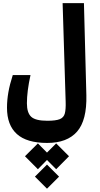

<svg xmlns="http://www.w3.org/2000/svg" viewBox="-20 -713 626 1205"><path d="M275.9 184.1Q147.9 184.1 85.9 128.2Q23.9 72.3 23.9 -36.6Q23.9 -84.5 32.5 -133.5Q41 -182.6 60.1 -241.7H171.4Q148.9 -139.6 148.9 -64.5Q148.9 -4.9 176 20Q203.1 44.9 276.9 44.9Q330.6 44.9 355.5 34.7Q380.4 24.4 387 -1.5Q393.6 -27.3 392.1 -73.7L373 -693.4H506.8L522 -116.2Q525.9 42 463.6 113Q401.4 184.1 275.9 184.1ZM332.5 187 413.1 267.6 332.5 349.1 274.9 291 217.8 349.1 136.7 267.6 217.8 187 274.9 244.6ZM274.9 319.8 350.6 395.5 274.9 471.2 199.2 395.5Z"/></svg>

Font: Cascadia Mono PL
Style: Bold
Weight: 700
Monospace: yes
Designer: Aaron Bell
Foundry: Saja Typeworks
Version: Version 2404.023; ttfautohint (v1.8.4)